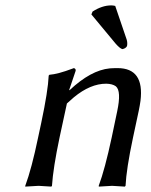

<svg xmlns="http://www.w3.org/2000/svg" viewBox="-20 -693 563 716"><path d="M409.7 -670.9 452.6 -544.9Q456.1 -532.2 453.6 -521Q448.7 -512.2 436.5 -509.8Q427.7 -511.7 411.6 -529.8L320.8 -639.2L325.2 -649.9Q360.8 -672.9 395 -672.9Q402.3 -672.9 409.7 -670.9ZM476.1 -180.2Q451.2 -63 448.2 0L445.3 2.9Q443.4 2.9 397.9 0Q397.9 0 348.6 2.9L348.1 0Q371.1 -61.5 396.5 -180.2L417 -277.8Q433.1 -353.5 412.1 -371.1Q399.4 -380.4 376 -380.9Q316.9 -380.9 255.4 -330.1Q242.7 -319.3 229.5 -307.1L202.1 -180.2Q178.2 -66.9 173.8 0L171.4 2.9Q169.4 2.9 124 0L74.2 2.9V0Q98.1 -64.5 122.1 -180.2L133.8 -234.9Q159.2 -355 161.6 -411.1L164.1 -414.1Q195.8 -416.5 250 -437Q253.4 -438.5 255.4 -439Q263.2 -437 262.2 -429.2L237.8 -356.9H239.7Q318.8 -431.2 389.2 -438Q402.3 -439 418.5 -439Q519 -439 503.9 -316.9Q501.5 -299.8 497.6 -280.8Z"/></svg>

Font: Linux Biolinum Capitals O
Style: Italic Samll Caps
Weight: 400
Italic angle: -12°
Designer: Philipp H. Poll
Foundry: Philipp H. Poll
Version: Version 0.6.2